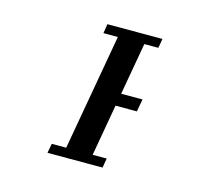

<svg xmlns="http://www.w3.org/2000/svg" viewBox="-79 -594 758 687"><g transform="rotate(15 300.0 -250.0)"><path d="M442.5 -500 436.5 -465.5H384.5L350.5 -272.5H429.5L421 -226H342L308.5 -35H360.5L354.5 0H150.5L157 -35H210.5L286.5 -465.5H233L238.5 -500Z"/></g></svg>

Font: JuliaMono ExtraBoldItalic
Style: Regular
Weight: 800
Italic angle: -9°
Monospace: yes
Designer: cormullion
Foundry: corm
Version: Version 0.049; ttfautohint (v1.8.4)